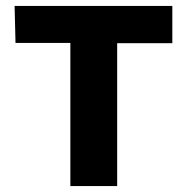

<svg xmlns="http://www.w3.org/2000/svg" viewBox="-20 -583 631 644"><path d="M32 -439H216V41H373V-438H558V-563H29Z"/></svg>

Font: GenEiGothic-pro-Regular
Style: Bold
Weight: 700
Designer: Ryoko NISHIZUKA (kana & ideographs); Paul D. Hunt (Latin, Greek & Cyrillic); Wenlong ZHANG (bopomofo); Sandoll Communica
Foundry: Adobe Systems Incorporated; o_tamon
Version: Version 1.000.140830